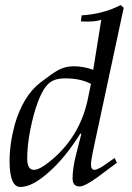

<svg xmlns="http://www.w3.org/2000/svg" viewBox="-20 -727 525 762"><path d="M459 -707 471 -696 349 -127Q341 -87 341 -75Q341 -53 355 -53Q366 -53 392 -70L435 -100L444 -81L366 -23Q316 13 296 13Q268 13 268 -19Q268 -60 283 -118L303 -196L299 -197Q238 -100 175 -45Q109 15 61 15Q18 15 18 -88Q18 -157 39 -234Q72 -347 141 -400Q191 -438 208 -447Q237 -464 272 -464Q311 -464 350 -450L382 -649Q359 -639 301 -642L304 -666Q348 -669 382 -678Q420 -687 459 -707ZM329 -336 341 -394Q300 -416 238 -416Q201 -416 180 -401Q143 -376 114 -271Q88 -173 88 -97Q88 -53 115 -53Q143 -53 204 -109Q301 -200 329 -336Z"/></svg>

Font: GFS Didot
Style: Italic
Weight: 400
Italic angle: -12°
Designer: Takis Katsoulidis and George D. Matthiopoulos
Foundry: George Matthiopoulos and Takis Katsoulidis
Version: Version 1.0